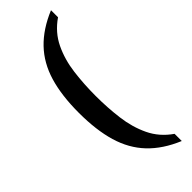

<svg xmlns="http://www.w3.org/2000/svg" viewBox="-294 -779 926 926"><g transform="rotate(-45 169.0 -316.0)"><path d="M308 130Q217 92 160.5 32.5Q104 -27 78.5 -113Q53 -199 53 -317Q53 -435 78.5 -520.5Q104 -606 160.5 -665Q217 -724 308 -762V-714Q247 -672 217 -609.5Q187 -547 177.5 -472Q168 -397 168 -317Q168 -238 177.5 -162.5Q187 -87 217 -24Q247 39 308 81Z"/></g></svg>

Font: Noto Serif Georgian SemiCondensed Medium
Style: Regular
Weight: 500
Width: 4
Designer: Monotype Design Team, Akaki Razmadze
Foundry: Google LLC
Version: Version 2.003; ttfautohint (v1.8.4.7-5d5b)